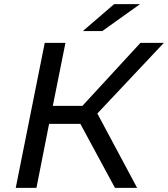

<svg xmlns="http://www.w3.org/2000/svg" viewBox="-20 -907 811 927"><path d="M56 0 196 -700H296L235 -396H378L658 -700H771L450 -359L642 0H535L368 -309H217L156 0ZM380 -757 531 -887H656L474 -757Z"/></svg>

Font: Montserrat Medium
Style: Italic
Weight: 500
Italic angle: -11.3°
Designer: Julieta Ulanovsky
Foundry: Julieta Ulanovsky
Version: Version 9.000; ttfautohint (v1.8.4.7-5d5b)